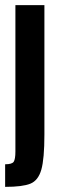

<svg xmlns="http://www.w3.org/2000/svg" viewBox="-31 -530 222 748"><path d="M29 60V-510H142V-6Q142 89 130 131Q118 173 87.5 185.5Q57 198 -11 198V110Q16 110 22.5 100Q29 90 29 60Z"/></svg>

Font: Saira Ultra Condensed ExtraBold
Style: Regular
Weight: 800
Width: 1
Designer: Hector Gatti with collaboration of the Omnibus-Type team
Foundry: Omnibus-Type
Version: Version 1.001; ttfautohint (v1.8)